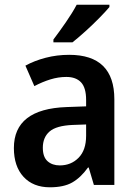

<svg xmlns="http://www.w3.org/2000/svg" viewBox="-20 -786 576 816"><path d="M274 -553Q466 -553 466 -364V0H379L357 -74H354Q323 -31 287 -10.5Q251 10 192 10Q121 10 80 -34.5Q39 -79 39 -157Q39 -323 263 -331L346 -334V-361Q346 -413 324.5 -436Q303 -459 262 -459Q228 -459 194 -448.5Q160 -438 126 -420L88 -507Q126 -528 174 -540.5Q222 -553 274 -553ZM289 -255Q219 -252 190.5 -227Q162 -202 162 -158Q162 -119 182 -101Q202 -83 234 -83Q282 -83 314 -115.5Q346 -148 346 -209V-257ZM445 -756Q429 -737 401.5 -709Q374 -681 343 -653Q312 -625 288 -606H207V-618Q232 -651 260 -691.5Q288 -732 306 -766H445Z"/></svg>

Font: Noto Sans Devanagari SemiCondensed SemiBold
Style: Regular
Weight: 600
Width: 4
Designer: Jelle Bosma - Monotype Design Team
Foundry: Monotype Imaging Inc.
Version: Version 2.004; ttfautohint (v1.8.4.7-5d5b)